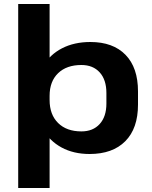

<svg xmlns="http://www.w3.org/2000/svg" viewBox="-20 -760 761 960"><path d="M428 10Q348 10 288 -22.5Q228 -55 195 -113.5Q162 -172 161 -251V-292Q162 -371 195.5 -429Q229 -487 290 -518.5Q351 -550 432 -550Q545 -550 607.5 -486Q670 -422 670 -303V-237Q670 -118 606.5 -54Q543 10 428 10ZM71 -740H228V-382V180H71ZM387 -103Q445 -103 478.5 -140Q512 -177 512 -242V-295Q512 -361 478.5 -398Q445 -435 387 -435Q313 -435 270.5 -394Q228 -353 228 -281V-260Q228 -187 270.5 -145Q313 -103 387 -103Z"/></svg>

Font: Pathway Extreme 8pt Thin 12pt
Style: Bold
Weight: 700
Version: Version 1.001;gftools[0.9.26]